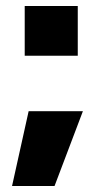

<svg xmlns="http://www.w3.org/2000/svg" viewBox="-20 -533 340 637"><path d="M62 -513H238V-348H62ZM75 -164H255L161 84H20Z"/></svg>

Font: Protest Guerrilla
Style: Regular
Weight: 400
Designer: Octavio Pardo
Foundry: Ashler Design
Version: Version 2.005; ttfautohint (v1.8.4.7-5d5b)